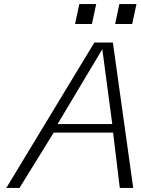

<svg xmlns="http://www.w3.org/2000/svg" viewBox="-20 -924 691 944"><path d="M532 -314 483 -682 263 -314ZM11 0 444 -715H535L635 0H569L536 -272H244L76 0ZM567 -904H651L630 -806H546ZM370 -904H453L432 -806H349ZM567 -904H651L630 -806H546ZM370 -904H453L432 -806H349Z"/></svg>

Font: Afta sans
Style: Italic
Weight: 400
Italic angle: -12°
Designer: par.qink
Foundry: Oriol Esparraguera Font
Version: Version 1.000